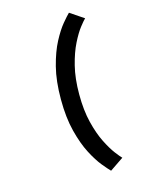

<svg xmlns="http://www.w3.org/2000/svg" viewBox="-148 -905 947 1224"><g transform="rotate(-15 325.0 -293.0)"><path d="M429 228Q413 212 381.5 173.8Q350 135.5 317 72.2Q284 9 260.8 -82Q237.5 -173 237.5 -294Q237.5 -415.5 260.8 -506.2Q284 -597 317.2 -660Q350.5 -723 382 -760.8Q413.5 -798.5 430 -814.5L520.5 -753.5Q509 -743 482.8 -709.5Q456.5 -676 427.8 -618.8Q399 -561.5 378.8 -480.5Q358.5 -399.5 358.5 -294Q358.5 -189 378.5 -108.2Q398.5 -27.5 427 29.5Q455.5 86.5 481.5 120.8Q507.5 155 519.5 166.5Z"/></g></svg>

Font: Trispace Medium
Style: Regular
Weight: 500
Designer: Tyler Finck
Foundry: Etcetera Type Company
Version: Version 1.210; ttfautohint (v1.8.3)